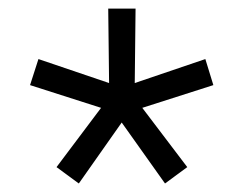

<svg xmlns="http://www.w3.org/2000/svg" viewBox="-20 -770 565 446"><path d="M475.6 -572.3 310.5 -519.5 415 -381.8 363.3 -343.8 262.7 -485.4 163.1 -343.8 111.3 -381.8 214.8 -519.5 49.8 -572.3 69.3 -632.8 233.4 -577.1 231.4 -750H294.9L293 -577.1L457 -632.8Z"/></svg>

Font: Mgen+ 1c regular
Style: Regular
Weight: 400
Designer: [Source Han Sans]
Ryoko NISHIZUKA  (kana & ideographs); Paul D. Hunt (Latin, Greek & Cyrillic); Wenlong ZHANG  (bopomofo
Version: Version 1.059.20150602